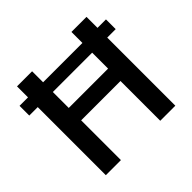

<svg xmlns="http://www.w3.org/2000/svg" viewBox="-156 -797 963 963"><g transform="rotate(-45 326.0 -315.0)"><path d="M80 0V-483H20V-552H80V-630H187V-552H466V-630H573V-552H633V-483H573V0H466V-282H187V0ZM466 -370V-483H187V-370Z"/></g></svg>

Font: Ek Mukta Medium
Style: Regular
Weight: 500
Designer: Girish Dalvi and Yashodeep Gholap
Foundry: Ek Type
Version: Version 2.538;PS 1.002;hotconv 16.6.51;makeotf.lib2.5.65220;